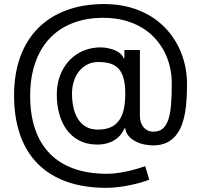

<svg xmlns="http://www.w3.org/2000/svg" viewBox="-20 -720 976 932"><path d="M495.7 191.8Q387.1 191.8 303.6 161.9Q220.2 132.1 163.4 74.9Q106.5 17.8 77.4 -65.9Q48.3 -149.5 48.3 -257.1Q48.3 -361.2 78.1 -443.4Q108 -525.6 164.2 -582.6Q220.5 -639.6 301.8 -669.9Q383.2 -700.3 485.8 -700.3Q552.2 -700.3 607.8 -685.2Q663.4 -670.1 708.1 -643.3Q752.8 -616.5 786.4 -580.1Q820 -543.7 842.5 -500.7Q865.1 -457.7 876.4 -410.2Q887.8 -362.6 887.8 -313.9Q887.8 -279.5 886 -244Q884.2 -208.5 878.6 -175.1Q872.9 -141.7 861.9 -112.4Q850.9 -83.1 832.6 -61.3Q814.3 -39.4 787.5 -26.8Q760.7 -14.2 723 -14.2Q704.5 -14.2 682.2 -18.5Q659.8 -22.7 640.1 -32.5Q620.4 -42.3 605.8 -58.1Q591.3 -73.9 588.1 -96.6H583.8Q577.4 -81.3 566.1 -66.8Q554.7 -52.2 537.5 -41Q520.2 -29.8 497 -23.6Q473.7 -17.4 443.2 -18.5Q397 -20.2 361.9 -39.4Q326.7 -58.6 303.1 -91.1Q279.5 -123.6 267.6 -167.3Q255.7 -210.9 255.7 -261.4Q255.7 -309.3 270.1 -349.3Q284.4 -389.2 309.5 -418.7Q334.5 -448.2 369 -466.3Q403.4 -484.4 443.2 -488.6Q469.8 -491.5 493.1 -488.1Q516.3 -484.7 534.3 -477.5Q552.2 -470.2 564.1 -459.7Q576 -449.2 579.5 -437.5H583.8V-477.3H659.1V-156.2Q659.1 -141.3 663.4 -127.7Q667.6 -114 675.8 -103.7Q683.9 -93.4 696.2 -87.2Q708.5 -81 724.4 -81Q751.8 -81 769 -94.8Q786.2 -108.7 796.3 -137.4Q806.5 -166.2 810.2 -210.4Q813.9 -254.6 813.9 -315.3Q813.9 -355.1 805 -394.2Q796.2 -433.2 778.1 -468.6Q759.9 -503.9 732.4 -534.1Q704.9 -564.3 668 -586.3Q631 -608.3 584.5 -620.9Q538 -633.5 481.5 -633.5Q398.1 -633.5 332 -607.6Q266 -581.7 220.3 -532.8Q174.7 -484 150.6 -413.7Q126.4 -343.4 126.4 -254.3Q126.4 -163.7 150.4 -93.4Q174.4 -23.1 221.4 25.2Q268.5 73.5 338.1 98.5Q407.7 123.6 498.6 123.6Q528.1 123.6 557.2 119Q586.3 114.3 611.3 108.3Q636.4 102.3 655.7 96.1Q675.1 89.8 684.7 86.6L704.5 152Q688.2 159.1 663.7 166Q639.2 172.9 611 178.8Q582.7 184.7 552.9 188.2Q523.1 191.8 495.7 191.8ZM454.5 -90.9Q490.4 -90.9 515.6 -101.6Q540.8 -112.2 557 -134.1Q573.2 -155.9 580.6 -188.7Q588.1 -221.6 588.1 -265.6Q588.1 -310.4 579.7 -340Q571.4 -369.7 554.9 -387.3Q538.4 -404.8 513.8 -411.9Q489.3 -419 457.4 -419Q427.2 -419 403.4 -406.6Q379.6 -394.2 363.1 -373.2Q346.6 -352.3 338.1 -324.4Q329.5 -296.5 329.5 -265.6Q329.5 -231.5 336.1 -199.9Q342.7 -168.3 357.4 -144.2Q372.2 -120 396.1 -105.5Q420.1 -90.9 454.5 -90.9Z"/></svg>

Font: Fast_Sans-Dotted
Style: Regular
Weight: 400
Version: Version 3.018